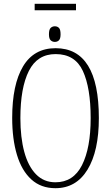

<svg xmlns="http://www.w3.org/2000/svg" viewBox="-20 -978 584 1008"><path d="M162 -924V-958H379V-924ZM268 -758Q255 -758 246 -766.5Q237 -775 237 -798Q237 -823 246 -831.5Q255 -840 268 -840Q281 -840 289.5 -831.5Q298 -823 298 -798Q298 -775 289.5 -766.5Q281 -758 268 -758ZM271 10Q195 10 144.5 -36Q94 -82 69 -165Q44 -248 44 -359Q44 -534 101 -629.5Q158 -725 272 -725Q499 -725 499 -358Q499 -185 439.5 -87.5Q380 10 271 10ZM271 -21Q365 -21 410.5 -111Q456 -201 456 -358Q456 -517 415 -605.5Q374 -694 272 -694Q176 -694 131.5 -605.5Q87 -517 87 -358Q87 -256 107.5 -180.5Q128 -105 169 -63Q210 -21 271 -21Z"/></svg>

Font: Noto Serif ExtraCondensed ExtraLight
Style: Regular
Weight: 200
Width: 2
Designer: Monotype Design Team
Foundry: Monotype Imaging Inc.
Version: Version 2.015